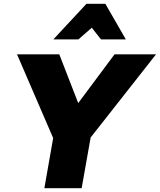

<svg xmlns="http://www.w3.org/2000/svg" viewBox="-20 -984 836 1004"><path d="M454 -265 796 -700H579L389 -445L290 -700H69L258 -262L212 0H407ZM531 -964H432L259 -778H390L460 -839L508 -778H638Z"/></svg>

Font: Geom Black
Style: Bold Italic
Weight: 900
Italic angle: -10°
Version: Version 1.102